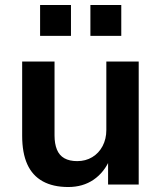

<svg xmlns="http://www.w3.org/2000/svg" viewBox="-20 -741 648 771"><path d="M254 10Q193 10 151.5 -13Q110 -36 89.5 -81.5Q69 -127 69 -196V-494H199V-197Q199 -164 208.5 -140.5Q218 -117 238.5 -105.5Q259 -94 290 -94Q324 -94 350.5 -110Q377 -126 392 -154.5Q407 -183 407 -219V-494H537V0H414V-103H422Q399 -49 356 -19.5Q313 10 254 10ZM343 -597V-721H467V-597ZM141 -597V-721H265V-597Z"/></svg>

Font: Nunito Sans 10pt
Style: Bold
Weight: 700
Designer: Vernon Adams
Foundry: Vernon Adams
Version: Version 3.101;gftools[0.9.27]